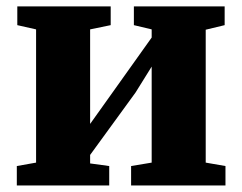

<svg xmlns="http://www.w3.org/2000/svg" viewBox="-20 -568 742 588"><path d="M31.5 0V-59.5L90.5 -70V-478L33 -491V-548.5H319V-491L256 -478V-188.5L307 -260L444.5 -453V-478L390 -491V-548.5H668V-491L610 -477V-70L670.5 -59.5V0H381.5V-59.5L444.5 -70V-364L395 -284.5L256 -93.5V-67.5L314.5 -59.5V0Z"/></svg>

Font: Merriweather 36pt Black
Style: Regular
Weight: 900
Version: Version 2.100